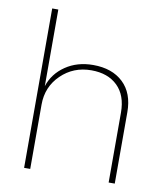

<svg xmlns="http://www.w3.org/2000/svg" viewBox="-82 -798 746 866"><g transform="rotate(10 291.0 -365.0)"><path d="M87 0V-730H115V-379Q134 -438 187.5 -474.5Q241 -511 314 -511Q401 -511 451.5 -463Q502 -415 502 -328V-1H474V-321Q474 -400 430 -443Q386 -486 310 -486Q228 -486 171.5 -431Q115 -376 115 -295V0Z"/></g></svg>

Font: Elaine Sans ExtraLight
Style: Regular
Weight: 275
Designer: Wei Huang
Foundry: Wei Huang
Version: Version 2.001;December 24, 2019;FontCreator 12.0.0.2547 64-b